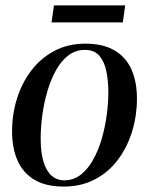

<svg xmlns="http://www.w3.org/2000/svg" viewBox="-20 -677 549 708"><path d="M295 -516Q359 -516 401.2 -491.8Q443.5 -467.5 464.2 -422Q485 -376.5 485 -312.5Q485 -251.5 467.5 -193.5Q450 -135.5 415.8 -89.2Q381.5 -43 330.8 -16Q280 11 214.5 11Q149.5 11 107.2 -14Q65 -39 44.8 -84.8Q24.5 -130.5 24.5 -193Q24.5 -255 42.5 -313Q60.5 -371 95.5 -417Q130.5 -463 180.8 -489.5Q231 -516 295 -516ZM293 -493Q259 -493 232.5 -473Q206 -453 186.8 -418.5Q167.5 -384 155 -341.5Q142.5 -299 136.2 -253.2Q130 -207.5 130 -165Q130 -114.5 140.5 -80.2Q151 -46 170.5 -29Q190 -12 217 -12Q250.5 -12 277 -32.2Q303.5 -52.5 322.8 -86.8Q342 -121 354.5 -163.2Q367 -205.5 373.2 -250.5Q379.5 -295.5 379.5 -337.5Q379.5 -379 372.2 -414.2Q365 -449.5 346.5 -471.2Q328 -493 293 -493ZM179 -657H441.5L433 -594.5H170Z"/></svg>

Font: Merriweather 144pt
Style: Italic
Weight: 400
Italic angle: -7.8°
Version: Version 2.101